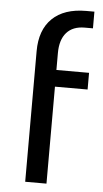

<svg xmlns="http://www.w3.org/2000/svg" viewBox="-53 -757 425 791"><g transform="rotate(5 160.0 -361.5)"><path d="M170 -540V-470H305V-401H170V0H82V-540Q82 -628 131 -675.5Q180 -723 271 -723H305V-654H271Q222 -654 196 -624.5Q170 -595 170 -540Z"/></g></svg>

Font: KoHo Medium
Style: Regular
Weight: 500
Version: Version 1.000; ttfautohint (v1.6)